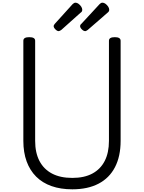

<svg xmlns="http://www.w3.org/2000/svg" viewBox="-20 -1392 1073 1431"><path d="M519 19Q432 19 364 -5Q296 -29 249.5 -75.5Q203 -122 178.5 -189Q154 -256 154 -342V-1088Q154 -1102 165 -1108.5Q176 -1115 198 -1115Q220 -1115 231 -1108.5Q242 -1102 242 -1088V-342Q242 -254 274 -192.5Q306 -131 367.5 -98.5Q429 -66 519 -66Q608 -66 668.5 -98.5Q729 -131 760.5 -192.5Q792 -254 792 -342V-1088Q792 -1102 803 -1108.5Q814 -1115 836 -1115Q879 -1115 879 -1088V-342Q879 -227 837 -146Q795 -65 714.5 -23Q634 19 519 19ZM417 -1160Q406 -1160 393 -1173Q380 -1186 380 -1197Q380 -1201 381.5 -1204.5Q383 -1208 389 -1215L521 -1361Q526 -1366 531.5 -1369Q537 -1372 543 -1372Q554 -1372 565.5 -1363.5Q577 -1355 585 -1343Q593 -1331 593 -1320Q593 -1313 591 -1308Q589 -1303 578 -1295L437 -1169Q431 -1165 426 -1162.5Q421 -1160 417 -1160ZM615 -1160Q603 -1160 590 -1173Q577 -1186 577 -1197Q577 -1201 578.5 -1205Q580 -1209 587 -1215L722 -1361Q727 -1366 732 -1369Q737 -1372 744 -1372Q755 -1372 766.5 -1363.5Q778 -1355 786 -1343Q794 -1331 794 -1320Q794 -1313 791.5 -1308Q789 -1303 779 -1295L634 -1169Q628 -1165 623.5 -1162.5Q619 -1160 615 -1160Z"/></svg>

Font: Playwrite FR Moderne
Style: Regular
Weight: 400
Designer: Veronika Burian, José Scaglione
Foundry: TypeTogether
Version: Version 1.002